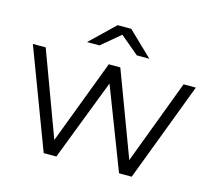

<svg xmlns="http://www.w3.org/2000/svg" viewBox="-104 -856 1087 982"><g transform="rotate(15 439.5 -365.0)"><path d="M206 0 8 -525H76L241 -79L410 -525H471L638 -79L806 -525H871L672 0H605L439 -431L273 0ZM273 -606 402 -730H474L603 -606H537L438 -689L339 -606Z"/></g></svg>

Font: Modern
Style: Small
Weight: 400
Designer: Julieta Ulanovsky
Foundry: Julieta Ulanovsky
Version: Version 8.000